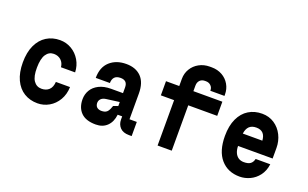

<svg xmlns="http://www.w3.org/2000/svg" viewBox="-87 -1182 2574 1607"><g transform="rotate(20 1200.0 -379.0)"><path d="M305 -550Q360.6 -550 407.6 -522.4Q454.6 -494.8 483.3 -446.6Q512 -398.4 514 -339H388Q384.4 -377.6 358.9 -400.8Q333.4 -424 295 -424Q251.4 -424 226 -385.8Q200.6 -347.6 200 -268Q199 -188.4 224.9 -151.2Q250.8 -114 295 -114Q336.4 -114 361.7 -137.7Q387 -161.4 390 -209H516Q514 -143 484.3 -92.8Q454.6 -42.6 407.1 -15.3Q359.6 12 305 12Q237.4 12 185.2 -20Q133 -52 103.5 -115Q74 -178 74 -268Q74 -358.4 103.5 -421.7Q133 -485 185.2 -517.5Q237.4 -550 305 -550Z M1141 0H1117Q1064 0 1037 -28.3Q1010 -56.6 1010 -100V-128H970Q962.6 -62.4 924.3 -25.2Q886 12 824 12Q736 12 692.5 -31.5Q649 -75 649 -150Q649 -194.2 670.8 -231.3Q692.6 -268.4 736.6 -290.7Q780.6 -313 844 -313H950V-363Q950 -395.6 934.2 -410.8Q918.4 -426 888.6 -426Q852.4 -426 835.2 -407.4Q818 -388.8 818 -355H692Q692 -450.4 748.2 -501.2Q804.4 -552 894 -552Q979.2 -552 1027.6 -502.3Q1076 -452.6 1076 -355V-126H1141ZM909 -183.8 950 -198V-233.8L832.8 -218.2Q802.8 -213.8 788 -197.4Q773.2 -181 775 -157.8Q777.4 -131.2 796.2 -119.9Q815 -108.6 844.4 -112.2Q871.4 -115.2 885.2 -133.4Q899 -151.6 909 -183.8Z M1756 -404H1498V0H1372V-404H1254V-530H1372V-594Q1372 -643 1396.3 -683.3Q1420.6 -723.6 1462.9 -746.8Q1505.2 -770 1556.6 -770H1575Q1626.4 -770 1667.9 -746.8Q1709.4 -723.6 1732.7 -683.3Q1756 -643 1756 -594V-581.6H1630V-586.2Q1630 -610.2 1612.6 -627.1Q1595.2 -644 1569 -644H1559.6Q1531.6 -644 1514.8 -626.4Q1498 -608.8 1498 -579.6V-530H1756Z M1874 -269Q1874 -359.4 1903.5 -422.7Q1933 -486 1985.2 -518Q2037.4 -550 2105 -550Q2166.6 -550 2214.1 -518.5Q2261.6 -487 2287.8 -434.4Q2314 -381.8 2314 -321V-227H2006Q2006.6 -192.6 2017.5 -167.7Q2028.4 -142.8 2048.5 -129.4Q2068.6 -116 2096.8 -116Q2135.6 -116 2155.2 -130.4Q2174.8 -144.8 2181.8 -175H2312Q2304 -114.4 2272.2 -72.7Q2240.4 -31 2195.7 -10.5Q2151 10 2105 10Q1999 10 1936.5 -62Q1874 -134 1874 -269ZM2098 -424Q2057.6 -424 2035.6 -402.2Q2013.6 -380.4 2008 -338H2182Q2179.4 -380.4 2158.7 -402.2Q2138 -424 2098 -424Z"/></g></svg>

Font: Fliege Mono Thin
Style: Regular
Weight: 100
Version: Version 0.020;Glyphs 3.3 (3306)